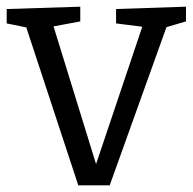

<svg xmlns="http://www.w3.org/2000/svg" viewBox="-25 -552 576 574"><path d="M322 -525 531 -532V-488L463 -468L477 -483L303 2H209L50 -481L64 -468L-5 -482V-525L215 -532V-488L124 -471L132 -483L266 -49H258L403 -480L409 -471L322 -482Z"/></svg>

Font: Bitter Thin
Style: Regular
Weight: 400
Version: Version 3.021